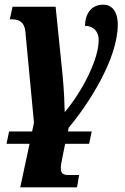

<svg xmlns="http://www.w3.org/2000/svg" viewBox="-20 -565 535 825"><path d="M320 187H273C231 187 239 156 250 102L260 53H363L374 0H272L275 -16C358 -115 486 -310 486 -459C486 -520 457 -545 425 -545C374 -545 347 -510 345 -454C375 -454 404 -436 404 -392C404 -314 340 -182 260 -85H258C257 -117 256 -168 249 -241L219 -536H34L22 -482H30C62 -482 85 -471 89 -429L126 -38L118 0H19L8 53H107L67 240H311Z"/></svg>

Font: Noto Serif Condensed Extra
Style: Italic
Weight: 800
Width: 3
Italic angle: -12°
Designer: Monotype Design Team
Foundry: Monotype Imaging Inc.
Version: Version 1.901